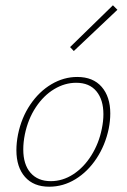

<svg xmlns="http://www.w3.org/2000/svg" viewBox="-20 -703 479 726"><path d="M42 -135Q42 -163 48 -194Q61 -258 94.5 -307.5Q128 -357 174.5 -384.5Q221 -412 272 -412Q332 -412 364.5 -374.5Q397 -337 397 -274Q397 -246 391 -216Q378 -154 345 -104Q312 -54 265.5 -25.5Q219 3 166 3Q107 3 74.5 -34Q42 -71 42 -135ZM365 -216Q371 -245 371 -271Q371 -326 344.5 -358Q318 -390 268 -390Q225 -390 185 -366Q145 -342 115.5 -297.5Q86 -253 74 -195Q68 -165 68 -138Q68 -81 95.5 -49.5Q123 -18 172 -18Q217 -18 257 -44Q297 -70 325.5 -115.5Q354 -161 365 -216ZM245 -525 407 -683 424 -666 259 -510Z"/></svg>

Font: Ysabeau Extralight
Style: Italic
Weight: 200
Italic angle: -12°
Designer: Christian Thalmann (Catharsis Fonts)
Version: Version 0.003